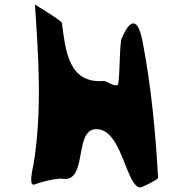

<svg xmlns="http://www.w3.org/2000/svg" viewBox="-20 -797 749 844"><path d="M133.4 -777C148.7 -556.6 166.1 -312.8 128 -78C125.2 -61.1 104.9 15 128.1 15C167.1 1 207.6 -9.4 248.5 -12C375.3 14.8 294.5 -249.9 417.2 -228C518.5 -209.9 536.8 27 597.5 27C602.6 27 673.8 -6.6 674.9 -15C663.8 -217.3 644.5 -416.1 607.3 -612C573.2 -791.3 512.4 -621 512.4 -621C504.3 -557.2 507.7 -490.2 499.9 -429C493.1 -408.7 452.6 -437.7 438.4 -441C279.7 -427.3 268.3 -576.3 252 -696C250.6 -706.8 133.4 -777 133.4 -777Z"/></svg>

Font: Rocketfuel
Style: Italic
Weight: 400
Designer: Mew Too
Foundry: Cannot Into Space Fonts.
Version: Version 0.27